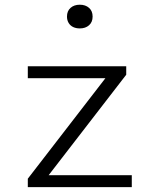

<svg xmlns="http://www.w3.org/2000/svg" viewBox="-20 -774 660 794"><path d="M502 -500V-465L170 -35L155 -49.5H525V0H95V-35L427 -465L448 -450.5H95V-500ZM257 -705.5Q257 -728.5 271.8 -741.5Q286.5 -754.5 310 -754.5Q333.5 -754.5 348.2 -741.5Q363 -728.5 363 -705.5Q363 -682.5 348.2 -669.5Q333.5 -656.5 310 -656.5Q294.5 -656.5 282.5 -662.2Q270.5 -668 263.8 -679.2Q257 -690.5 257 -705.5Z"/></svg>

Font: Monaspace Neon Var ExtraLight
Style: Regular
Weight: 200
Designer: Riley Cran and the Lettermatic Team
Version: Version 1.200 (Monaspace Neon Var)